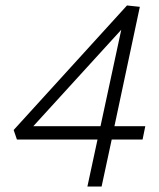

<svg xmlns="http://www.w3.org/2000/svg" viewBox="-20 -683 582 703"><path d="M502 -172H389L352 0H300L337 -172H42L30 -207L445 -663L492 -658L399 -221H512ZM348 -221 424 -574 102 -221Z"/></svg>

Font: Ysabeau Infant Semilight
Style: Italic
Weight: 300
Italic angle: -12°
Designer: Christian Thalmann (Catharsis Fonts)
Version: Version 0.003